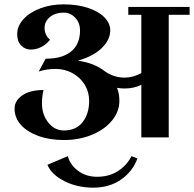

<svg xmlns="http://www.w3.org/2000/svg" viewBox="-20 -632 892 883"><path d="M852 -600V-564H756V0H630V-242Q596 -225 553 -225Q535 -225 518 -228Q529 -202 529 -168Q529 -119 495 -77.5Q461 -36 402.5 -12Q344 12 274 12Q208 12 156 -7Q104 -26 75.5 -58.5Q47 -91 47 -132Q47 -169 82.5 -193.5Q118 -218 180 -218Q173 -190 173 -156Q173 -105 202 -68.5Q231 -32 274 -32Q330 -32 360 -70.5Q390 -109 390 -168Q390 -209 369.5 -242.5Q349 -276 313.5 -295.5Q278 -315 236 -315Q193 -315 158 -303L190 -362Q267 -362 307.5 -395.5Q348 -429 348 -492Q348 -527 326 -550.5Q304 -574 272 -574Q235 -574 210 -554Q185 -534 185 -503Q185 -471 210 -449Q192 -427 169 -415.5Q146 -404 122 -404Q96 -404 77.5 -422.5Q59 -441 59 -475Q59 -512 87.5 -543.5Q116 -575 165 -593.5Q214 -612 272 -612Q335 -612 384 -596Q433 -580 460 -552.5Q487 -525 487 -492Q487 -449 448 -411Q409 -373 338 -353Q407 -343 453 -311Q498 -275 553 -275Q592 -275 630 -296V-564H570V-600ZM612 97Q590 157 536.5 194Q483 231 409 231Q335 231 276 201Q217 171 198 126L292 86Q302 126 339 153.5Q376 181 427 181Q481 181 522 155Q563 129 585 86Z"/></svg>

Font: Arya
Style: Bold
Weight: 700
Designer: Eduardo Rodriguez Tunni, Modular Infotech
Foundry: Eduardo Rodriguez Tunni, Modular Infotech
Version: Version 1.002